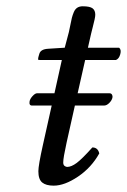

<svg xmlns="http://www.w3.org/2000/svg" viewBox="-20 -581 404 611"><path d="M186 -429.2 199.2 -479Q201.2 -487.3 203.9 -501.5Q206.5 -515.6 208.7 -524.2Q210.9 -532.7 214.8 -542.2Q218.8 -551.8 225.8 -556.4Q232.9 -561 243.2 -561Q266.1 -561 274.7 -554.4Q283.2 -547.9 283.2 -534.2Q283.2 -528.8 281 -518.8Q278.8 -508.8 274.9 -493.7Q271 -479.5 270 -474.1L259.8 -429.2H358.9Q366.7 -423.3 362.8 -408.7Q358.9 -394 349.1 -390.1H251L227.1 -284.2H328.1Q334 -284.2 336.4 -279.8Q338.9 -275.4 337.9 -271Q336.4 -262.2 328.1 -253.7Q319.8 -245.1 311 -245.1H218.3L191.9 -127Q181.2 -78.6 181.2 -64Q181.2 -56.2 185.5 -53Q189.9 -49.8 193.8 -49.8Q207 -49.8 224.1 -62.5Q241.2 -75.2 273.9 -111.8Q291.5 -111.8 295.9 -92.8Q271 -47.9 228.3 -19Q185.5 9.8 150.9 9.8Q126.5 9.8 114.3 -0.2Q102.1 -10.3 102.1 -36.1Q102.1 -54.7 116.2 -118.2L144.5 -245.1H82Q71.8 -245.1 74.2 -258.8Q75.7 -266.6 83.7 -275.4Q91.8 -284.2 98.1 -284.2H153.3L176.8 -390.1H106.9Q101.1 -390.1 101.1 -392.1Q101.1 -397.5 105 -409.2Q108.9 -424.3 132.8 -425.8Z"/></svg>

Font: Linux Libertine G
Style: Italic
Weight: 400
Italic angle: -12°
Designer: Philipp H. Poll
Foundry: Philipp H. Poll
Version: Version 5.1.3